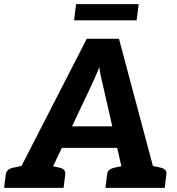

<svg xmlns="http://www.w3.org/2000/svg" viewBox="-43 -916 864 936"><path d="M7 0 380 -727H537L731 0H611Q591 0 579 -9.5Q567 -19 565 -34L460 -495Q455 -515 450 -537.5Q445 -560 441 -589Q430 -560 420 -538Q410 -516 400 -494L182 -34Q176 -21 161.5 -10.5Q147 0 127 0ZM102 0 110 -69H218L209 0ZM215 -195 242 -300H562V-195ZM513 0 522 -69H637L629 0ZM-23 0 -15 -65Q-13 -80 -3 -88Q7 -96 24 -99L76 -110L75 0ZM169 0 196 -110 245 -99Q261 -96 269 -88Q277 -80 275 -65L267 0ZM471 0 479 -65Q480 -80 490.5 -88Q501 -96 517 -99L569 -110V0ZM662 0 689 -110 739 -99Q754 -96 762 -88Q770 -80 768 -65L760 0ZM318 -817 328 -896H633L623 -817Z"/></svg>

Font: Aleo ExtraBold
Style: Italic
Weight: 800
Italic angle: -7°
Designer: Alessio Laiso
Foundry: Alessio Laiso
Version: Version 2.001;gftools[0.9.29]